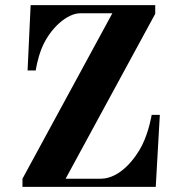

<svg xmlns="http://www.w3.org/2000/svg" viewBox="-20 -732 692 752"><path d="M68 0H590L606 -282H574C574 -282 564 -218 536 -162C512 -115 452 -32 374 -32H237L588 -678V-712H100L88 -456H120C120 -457 126 -499 143 -542C176 -623 244 -680 294 -680H420L68 -32Z"/></svg>

Font: Old Standard
Style: Bold
Weight: 700
Designer: Alexey Kryukov <alexios@thessalonica.org.ru>
Version: Version 2.0.2